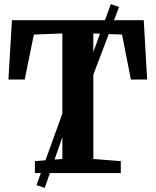

<svg xmlns="http://www.w3.org/2000/svg" viewBox="-20 -841 756 933"><path d="M283 -68.5V-678.5L144.5 -673L100 -454.5H21L38 -743H678.5L695 -454.5H616L573 -673L433.5 -678.5V-68.5L567 -58V0H149.5V-58ZM157.5 58.5 318 -386 369 -411 518.5 -821 558.5 -807 403.5 -399 351 -371 197.5 72Z"/></svg>

Font: Merriweather 24pt
Style: Bold
Weight: 700
Designer: Eben Sorkin
Foundry: Eben Sorkin
Version: Version 2.100